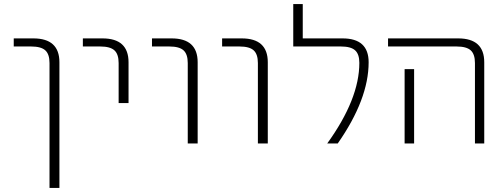

<svg xmlns="http://www.w3.org/2000/svg" viewBox="-20 -710 2489 950"><path d="M48 -480V-520H145Q274 -520 274 -402V220H225V-398Q225 -442 204 -461Q183 -480 134 -480Z M390 -480V-520H487Q616 -520 616 -402V-200H567V-398Q567 -442 546 -461Q525 -480 476 -480Z M732 -480V-520H829Q958 -520 958 -402V0H909V-398Q909 -442 888 -461Q867 -480 818 -480Z M1079 -480V-520H1176Q1305 -520 1305 -402V0H1256V-398Q1256 -442 1235 -461Q1214 -480 1165 -480Z M1675 -520Q1804 -520 1804 -402Q1804 -219 1651 0H1599Q1758 -220 1758 -399Q1758 -442 1737 -461Q1716 -480 1667 -480H1431V-690H1478V-520Z M2029 -368V-47V0H1982V-47V-368ZM1900 -480V-520H2247Q2376 -520 2376 -402V0H2330V-398Q2330 -442 2309 -461Q2288 -480 2239 -480Z"/></svg>

Font: M PLUS 1p Light
Style: Regular
Weight: 300
Version: Version 1.061